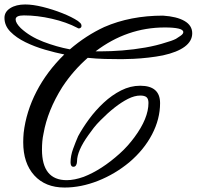

<svg xmlns="http://www.w3.org/2000/svg" viewBox="-31 -752 881 860"><path d="M258 88Q172 88 122.5 33.5Q73 -21 73 -115Q73 -126 73.5 -136Q74 -146 75 -157Q86 -252 132.5 -342Q179 -432 257 -508Q217 -516 170.5 -529.5Q124 -543 83 -563Q42 -583 15.5 -610Q-11 -637 -11 -672Q-11 -699 15 -715.5Q41 -732 82 -732Q116 -732 160.5 -721Q205 -710 248 -693Q291 -676 318 -658Q322 -655 328 -649.5Q334 -644 334 -636Q334 -629 327.5 -626Q321 -623 316 -627Q267 -653 201.5 -668Q136 -683 76 -683Q39 -683 39 -665Q39 -649 62 -626Q103 -588 163 -565Q223 -542 282 -531Q318 -562 356.5 -587Q395 -612 436 -631Q553 -682 699 -682Q761 -678 795.5 -658Q830 -638 830 -603Q830 -568 796.5 -543Q763 -518 699 -504Q669 -498 634 -494Q599 -490 567 -488.5Q535 -487 514 -487Q476 -487 438 -488Q400 -489 362 -493Q330 -465 301.5 -432.5Q273 -400 248 -362Q182 -257 164 -154Q160 -136 158.5 -118Q157 -100 157 -82Q157 55 268 55Q302 55 344 40Q424 9 505 -64Q524 -81 540.5 -99.5Q557 -118 571 -137Q634 -222 634 -291Q634 -309 625.5 -316.5Q617 -324 597 -324Q572 -324 542 -309Q485 -280 418 -212Q402 -196 389 -179.5Q376 -163 365 -147Q314 -76 314 -29Q314 -20 310 -12.5Q306 -5 298 -5Q285 -5 285 -25Q285 -54 296.5 -85.5Q308 -117 319 -142Q339 -179 368 -218.5Q397 -258 433.5 -292Q470 -326 511.5 -347Q553 -368 597 -368Q686 -368 686 -290Q686 -219 650 -150Q614 -81 548 -25Q484 28 408 58Q332 88 258 88ZM420 -522Q465 -522 516.5 -526Q568 -530 619.5 -539Q671 -548 713 -562Q724 -565 735.5 -569Q747 -573 757 -578Q765 -583 777.5 -591.5Q790 -600 790 -608Q790 -619 768.5 -624Q747 -629 707 -629Q538 -629 397 -522Z"/></svg>

Font: Birthstone Bounce Medium
Style: Regular
Weight: 500
Designer: Robert E. Leuschke
Foundry: Rob Leuschke
Version: Version 1.010; ttfautohint (v1.8.3)